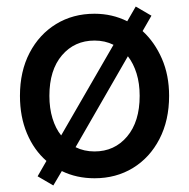

<svg xmlns="http://www.w3.org/2000/svg" viewBox="-20 -534 578 587"><path d="M269 11Q214 11 169 -11L143 33L95 5L122 -42Q84 -75 62.5 -126Q41 -177 41 -241Q41 -316 70.5 -372.5Q100 -429 151.5 -460.5Q203 -492 269 -492Q323 -492 369 -469L395 -514L443 -486L416 -439Q453 -405 475 -354.5Q497 -304 497 -241Q497 -166 467.5 -109Q438 -52 386.5 -20.5Q335 11 269 11ZM167 -120 327 -397Q301 -410 269 -410Q208 -410 169.5 -365Q131 -320 131 -241Q131 -203 140.5 -172Q150 -141 167 -120ZM269 -71Q330 -71 368.5 -116.5Q407 -162 407 -241Q407 -279 397.5 -309.5Q388 -340 371 -362L211 -84Q237 -71 269 -71Z"/></svg>

Font: Zen Kaku Gothic New Medium
Style: Regular
Weight: 500
Designer: Yoshimichi Ohira
Foundry: Positype
Version: Version 1.002